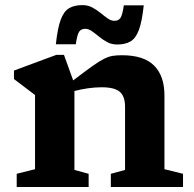

<svg xmlns="http://www.w3.org/2000/svg" viewBox="-20 -750 780 770"><path d="M424.5 -53 481.5 -68.5V-322.5Q481.5 -363 460.8 -381.5Q440 -400 387.5 -400Q361.5 -400 333.2 -396Q305 -392 278.5 -385V-68.5L335.5 -53V0H47V-53L120.5 -71.5V-369Q112.5 -375.5 91.2 -391.2Q70 -407 36 -433V-467L206 -530H236.5L273.5 -427.5Q320.5 -463.5 349.2 -484Q378 -504.5 397 -514Q416 -523.5 432 -526Q448 -528.5 469 -528.5Q556.5 -528.5 598 -487Q639.5 -445.5 639.5 -367.5V-71.5L714 -53V0H424.5ZM556.5 -728.5Q549.5 -663 536.8 -629.2Q524 -595.5 502.8 -583.5Q481.5 -571.5 450 -571.5Q428 -571.5 410.2 -581Q392.5 -590.5 377.2 -603Q362 -615.5 348.5 -625Q335 -634.5 322 -634.5Q305.5 -634.5 297.5 -623Q289.5 -611.5 284 -572.5H204Q211 -638 223.8 -671.8Q236.5 -705.5 257.8 -717.5Q279 -729.5 310.5 -729.5Q332.5 -729.5 350.2 -720Q368 -710.5 383.2 -698Q398.5 -685.5 412 -676Q425.5 -666.5 439 -666.5Q455 -666.5 463 -678Q471 -689.5 476.5 -728.5Z"/></svg>

Font: Newsreader 6pt SemiBold
Style: Regular
Weight: 600
Designer: Hugues Gentile
Foundry: Production Type
Version: Version 1.003; ttfautohint (v1.8.3)